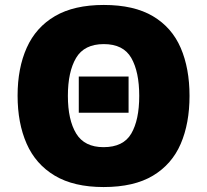

<svg xmlns="http://www.w3.org/2000/svg" viewBox="-20 -745 837 775"><path d="M745 -358Q745 -247 709.5 -164.5Q674 -82 597.5 -36Q521 10 398 10Q278 10 201 -36Q124 -82 87.5 -165Q51 -248 51 -359Q51 -470 88 -552.5Q125 -635 202 -680Q279 -725 399 -725Q521 -725 597.5 -679.5Q674 -634 709.5 -551.5Q745 -469 745 -358ZM254 -358Q254 -261 287.5 -206Q321 -151 398 -151Q478 -151 510 -206Q542 -261 542 -358Q542 -455 510 -511Q478 -567 399 -567Q320 -567 287 -511Q254 -455 254 -358ZM298 -290V-436H499V-290Z"/></svg>

Font: Noto Sans Black
Style: Regular
Weight: 900
Designer: Monotype Design Team
Foundry: Monotype Imaging Inc.
Version: Version 2.007